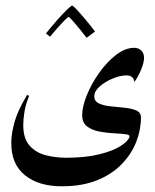

<svg xmlns="http://www.w3.org/2000/svg" viewBox="-20 -486 544 673"><path d="M450.7 -318.4Q464.8 -318.4 474.9 -309.1Q484.9 -299.8 484.9 -283.2Q484.9 -267.1 474.9 -242.4Q464.8 -217.8 450.7 -198.2Q449.2 -221.7 422.4 -221.7Q401.9 -221.7 375.5 -210.9Q349.1 -200.2 329.8 -183.3Q310.5 -166.5 310.5 -148.4Q310.5 -130.9 327.1 -123.3Q343.8 -115.7 367.9 -113.3Q392.1 -110.8 416.5 -108.4Q440.9 -106 457.5 -98.9Q474.1 -91.8 474.1 -74.2Q474.1 -30.8 457.3 12Q440.4 54.7 406.2 89.8Q372.1 125 319.8 146Q267.6 167 196.8 167Q115.7 167 67.6 128.4Q19.5 89.8 19.5 15.1Q19.5 -17.6 31.2 -59.1Q43 -100.6 75.2 -153.3L82 -149.9Q69.8 -119.6 65.7 -94Q61.5 -68.4 61.5 -47.9Q61.5 -0.5 83.7 24.4Q106 49.3 140.4 58.1Q174.8 66.9 211.4 66.9Q279.8 66.9 327.9 54.9Q376 43 402.6 25.9Q429.2 8.8 433.6 -5.9Q436 -13.7 419.9 -15.6Q403.8 -17.6 378.9 -18.8Q354 -20 328.4 -24.9Q302.7 -29.8 285.4 -42.7Q268.1 -55.7 268.1 -82Q268.1 -112.3 284.4 -152.6Q300.8 -192.9 327.6 -230.7Q354.5 -268.6 386.7 -293.5Q418.9 -318.4 450.7 -318.4ZM313 -375.5 283.7 -353.5Q271.5 -369.1 257.8 -386Q244.1 -402.8 233.6 -414.6Q223.1 -426.3 220.2 -426.3Q217.8 -426.3 207 -415.5Q196.3 -404.8 182.1 -388.9Q168 -373 155.3 -357.4L141.1 -368.7Q159.2 -391.6 179.2 -414.3Q199.2 -437 214.4 -451.7Q229.5 -466.3 232.9 -466.3Q236.3 -466.3 250.2 -451.2Q264.2 -436 281.7 -415Q299.3 -394 313 -375.5Z"/></svg>

Font: Lateef Medium
Style: Regular
Weight: 500
Designer: SIL International
Foundry: SIL International
Version: Version 4.200